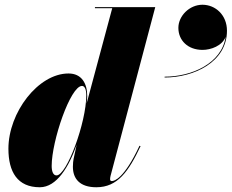

<svg xmlns="http://www.w3.org/2000/svg" viewBox="-20 -780 978 810"><path d="M732.5 -662.5C732.5 -610 772 -569.5 834.5 -569.5C870 -569.5 917 -586.5 932 -624.5C915 -512 788.5 -456.5 674.5 -456.5V-453C798.5 -453 937.5 -518.5 937.5 -650.5C937.5 -716.5 889 -760 834 -760C779.5 -760 732.5 -713 732.5 -662.5ZM348 -374C348 -429 324 -470 269 -470C141 -470 15.5 -305.5 15.5 -152.5C15.5 -55 53.5 10 148 10C219.5 10 271 -77 303.5 -169.5L290.5 -110C289 -101.5 287.5 -91 287.5 -76.5C287.5 -25.5 317 10 386.5 10C476.5 10 522.5 -57 573 -163.5L568.5 -165C504 -27 462.5 -16 451.5 -16C445.5 -16 444.5 -20.5 444.5 -24C444.5 -28.5 445 -32.5 446.5 -38.5L635 -750H380.5V-745.5H453.5L345.5 -343.5C347 -356.5 348 -367 348 -374ZM344 -378C344 -263.5 262 -40 218.5 -40C204 -40 198 -57.5 198 -80C198 -185 277 -417.5 326 -417.5C336.5 -417.5 344 -404.5 344 -378Z"/></svg>

Font: Bodoni* 36pt Fatface
Style: Italic
Weight: 900
Italic angle: -13°
Version: Version 2.3